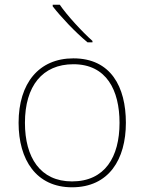

<svg xmlns="http://www.w3.org/2000/svg" viewBox="-20 -786 615 816"><path d="M234 -766H204V-759C239 -714 299 -650 352 -606H373V-612C328 -652 263 -723 234 -766ZM515 -264C515 -417 451 -538 292 -538C145 -538 59 -432 59 -264C59 -107 134 10 286 10C443 10 515 -109 515 -264ZM86 -264C86 -420 160 -513 292 -513C433 -513 488 -402 488 -264C488 -119 426 -15 286 -15C151 -15 86 -117 86 -264Z"/></svg>

Font: Noto Sans Georgian Thin
Style: Regular
Weight: 100
Designer: Monotype Design Team, Akaki Razmadze
Foundry: Google LLC
Version: Version 2.005